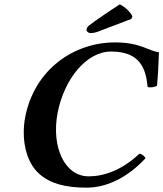

<svg xmlns="http://www.w3.org/2000/svg" viewBox="-20 -853 751 883"><path d="M378 10C471 10 566 -36 649 -125C646 -134 632 -146 621 -146C538 -68 455 -42 388 -42C277 -42 215 -178 245 -334C275 -489 377 -616 491 -616C623 -616 651 -539 659 -453C670 -449 690 -452 702 -458C707 -510 709 -558 711 -613C663 -618 627 -658 509 -658C321 -658 139 -535 96 -315C78 -221 95 -111 161 -53C213 -7 285 10 378 10ZM531 -833C487 -805 414 -755 391 -737C380 -729 379 -723 378 -716C377 -708 387 -701 396 -701C405 -701 416 -702 432 -708L584 -766L589 -778C579 -799 555 -821 531 -833Z"/></svg>

Font: Libertinus Serif
Style: Bold Italic
Weight: 700
Italic angle: -12°
Designer: Philipp H. Poll, Khaled Hosny
Foundry: Caleb Maclennan
Version: Version 7.050;RELEASE